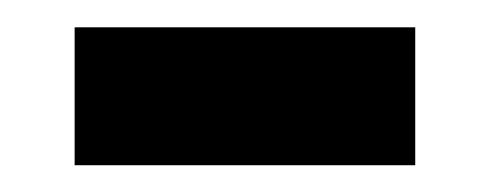

<svg xmlns="http://www.w3.org/2000/svg" viewBox="-20 -339 362 142"><path d="M35.2 -216.8V-318.8H287.1V-216.8Z"/></svg>

Font: Droid Sans TV
Style: Bold
Weight: 600
Version: Version 1.00